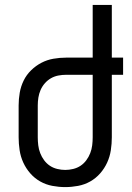

<svg xmlns="http://www.w3.org/2000/svg" viewBox="-20 -755 540 783"><path d="M246 8Q220 8 193.5 3Q167 -2 144 -15Q121 -28 103.5 -48Q86 -68 75 -92Q64 -116 60 -142.5Q56 -169 56 -195V-325Q56 -351 60.5 -377Q65 -403 76.5 -426.5Q88 -450 107 -468.5Q126 -487 149 -499Q172 -511 198 -515.5Q224 -520 250 -520H358V-735H436V-520H482V-450H436V-195Q436 -169 432 -142.5Q428 -116 417 -92Q406 -68 388.5 -48Q371 -28 348 -15Q325 -2 298.5 3Q272 8 246 8ZM246 -62Q262 -62 278.5 -66Q295 -70 308.5 -79Q322 -88 332 -101.5Q342 -115 348 -130.5Q354 -146 356 -162.5Q358 -179 358 -195V-450H250Q234 -450 218 -447Q202 -444 188 -436Q174 -428 163 -415.5Q152 -403 145.5 -388Q139 -373 136.5 -357Q134 -341 134 -325V-195Q134 -179 136 -162.5Q138 -146 144 -130.5Q150 -115 160 -101.5Q170 -88 183.5 -79Q197 -70 213.5 -66Q230 -62 246 -62Z"/></svg>

Font: Huly
Style: Regular
Weight: 400
Designer: Belleve Invis
Foundry: Belleve Invis
Version: Version 33.2.5; ttfautohint (v1.8.4)